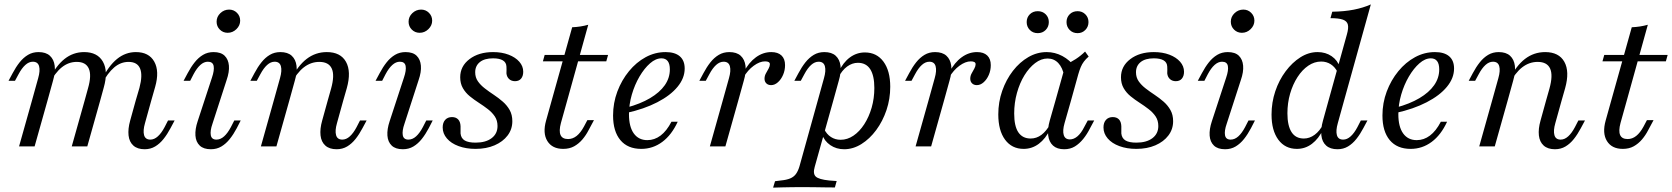

<svg xmlns="http://www.w3.org/2000/svg" viewBox="-20 -661 7550 867"><path d="M362.1 -206.5 377.4 -262.1Q394.4 -321 381 -351.2Q367.7 -381.5 326.6 -381.5Q289.5 -381.5 258.9 -356.9Q228.2 -332.3 200.8 -279.8V-300Q232.3 -363.7 271.4 -394.8Q310.5 -425.8 359.7 -425.8Q420.2 -425.8 444.8 -382.3Q469.4 -338.7 448.4 -265.3L432.3 -206.5ZM592.7 -206.5 609.7 -264.5Q625 -321.8 612.5 -351.6Q600 -381.5 560.5 -381.5Q525 -381.5 495.6 -356.5Q466.1 -331.5 438.7 -279.8V-300Q470.2 -363.7 508.5 -394.8Q546.8 -425.8 593.5 -425.8Q652.4 -425.8 676.6 -382.7Q700.8 -339.5 680.6 -268.5L662.9 -206.5ZM124.2 -206.5 152.4 -308.1Q162.1 -341.9 156.5 -362.1Q150.8 -382.3 128.2 -382.3Q110.5 -382.3 94.4 -367.7Q78.2 -353.2 63.7 -325.8L47.6 -296H18.5L37.1 -330.6Q51.6 -358.1 68.5 -379.4Q85.5 -400.8 106.5 -413.3Q127.4 -425.8 154 -425.8Q187.1 -425.8 205.2 -409.3Q223.4 -392.7 227 -363.7Q230.6 -334.7 219.4 -296.8L194.4 -206.5ZM66.1 0 124.2 -206.5H194.4L136.3 0ZM304 0 362.1 -206.5H432.3L374.2 0ZM634.7 -104.8Q625 -71 630.6 -50.8Q636.3 -30.6 658.9 -30.6Q676.6 -30.6 692.7 -45.2Q708.9 -59.7 723.4 -87.1L738.7 -116.9H768.5L750 -82.3Q735.5 -54.8 718.5 -33.5Q701.6 -12.1 680.6 0.4Q659.7 12.9 633.1 12.9Q600.8 12.9 582.3 -3.6Q563.7 -20.2 560.5 -49.6Q557.3 -79 567.7 -116.1L592.7 -206.5H662.9Z M939.5 -102.4Q928.2 -70.2 931.9 -50.4Q935.5 -30.6 957.3 -30.6Q975.8 -30.6 991.9 -45.2Q1008.1 -59.7 1022.6 -87.1L1037.9 -116.9H1066.9L1049.2 -82.3Q1034.7 -54.8 1017.7 -33.5Q1000.8 -12.1 979.8 0.4Q958.9 12.9 932.3 12.9Q899.2 12.9 881.9 -3.6Q864.5 -20.2 862.5 -48.8Q860.5 -77.4 872.6 -113.7L937.1 -310.5Q948.4 -343.5 944.8 -362.9Q941.1 -382.3 918.5 -382.3Q900.8 -382.3 884.7 -367.7Q868.5 -353.2 854 -325.8L838.7 -296H808.9L827.4 -330.6Q841.9 -358.1 858.9 -379.4Q875.8 -400.8 896.8 -413.3Q917.7 -425.8 944.4 -425.8Q977.4 -425.8 994.4 -409.3Q1011.3 -392.7 1013.7 -364.5Q1016.1 -336.3 1003.2 -299.2ZM1008.1 -512.9Q987.1 -512.9 972.6 -527.4Q958.1 -541.9 958.1 -562.9Q958.1 -585.5 975 -601.6Q991.9 -617.7 1014.5 -617.7Q1035.5 -617.7 1050 -603.2Q1064.5 -588.7 1064.5 -567.7Q1064.5 -546 1047.6 -529.4Q1030.6 -512.9 1008.1 -512.9Z M1459.7 -206.5 1475 -260.5Q1491.9 -321 1478.2 -351.2Q1464.5 -381.5 1421.8 -381.5Q1383.9 -381.5 1352 -356.9Q1320.2 -332.3 1292.7 -279.8V-300Q1324.2 -363.7 1364.5 -394.8Q1404.8 -425.8 1455.6 -425.8Q1517.7 -425.8 1542.3 -381.9Q1566.9 -337.9 1546 -262.9L1529.8 -206.5ZM1216.1 -206.5 1244.4 -308.1Q1254 -341.9 1248.4 -362.1Q1242.7 -382.3 1220.2 -382.3Q1202.4 -382.3 1186.3 -367.7Q1170.2 -353.2 1155.6 -325.8L1139.5 -296H1110.5L1129 -330.6Q1143.5 -358.1 1160.5 -379.4Q1177.4 -400.8 1198.4 -413.3Q1219.4 -425.8 1246 -425.8Q1279 -425.8 1297.2 -409.3Q1315.3 -392.7 1319 -363.7Q1322.6 -334.7 1311.3 -296.8L1286.3 -206.5ZM1158.1 0 1216.1 -206.5H1286.3L1228.2 0ZM1501.6 -104.8Q1491.9 -71 1497.6 -50.8Q1503.2 -30.6 1525.8 -30.6Q1543.5 -30.6 1559.7 -45.2Q1575.8 -59.7 1590.3 -87.1L1605.6 -116.9H1635.5L1616.9 -82.3Q1602.4 -54.8 1585.5 -33.5Q1568.5 -12.1 1547.6 0.4Q1526.6 12.9 1500 12.9Q1467.7 12.9 1449.2 -3.6Q1430.6 -20.2 1427.4 -49.6Q1424.2 -79 1434.7 -116.1L1459.7 -206.5H1529.8Z M1806.5 -102.4Q1795.2 -70.2 1798.8 -50.4Q1802.4 -30.6 1824.2 -30.6Q1842.7 -30.6 1858.9 -45.2Q1875 -59.7 1889.5 -87.1L1904.8 -116.9H1933.9L1916.1 -82.3Q1901.6 -54.8 1884.7 -33.5Q1867.7 -12.1 1846.8 0.4Q1825.8 12.9 1799.2 12.9Q1766.1 12.9 1748.8 -3.6Q1731.5 -20.2 1729.4 -48.8Q1727.4 -77.4 1739.5 -113.7L1804 -310.5Q1815.3 -343.5 1811.7 -362.9Q1808.1 -382.3 1785.5 -382.3Q1767.7 -382.3 1751.6 -367.7Q1735.5 -353.2 1721 -325.8L1705.6 -296H1675.8L1694.4 -330.6Q1708.9 -358.1 1725.8 -379.4Q1742.7 -400.8 1763.7 -413.3Q1784.7 -425.8 1811.3 -425.8Q1844.4 -425.8 1861.3 -409.3Q1878.2 -392.7 1880.6 -364.5Q1883.1 -336.3 1870.2 -299.2ZM1875 -512.9Q1854 -512.9 1839.5 -527.4Q1825 -541.9 1825 -562.9Q1825 -585.5 1841.9 -601.6Q1858.9 -617.7 1881.5 -617.7Q1902.4 -617.7 1916.9 -603.2Q1931.5 -588.7 1931.5 -567.7Q1931.5 -546 1914.5 -529.4Q1897.6 -512.9 1875 -512.9Z M2127.4 11.3Q2084.7 11.3 2050.8 -1.2Q2016.9 -13.7 1998 -35.9Q1979 -58.1 1979 -85.5Q1979 -107.3 1990.3 -119.8Q2001.6 -132.3 2021 -132.3Q2038.7 -132.3 2048.8 -121.8Q2058.9 -111.3 2059.7 -91.1Q2059.7 -83.9 2059.7 -74.2Q2059.7 -64.5 2059.7 -58.1Q2062.1 -36.3 2078.6 -26.6Q2095.2 -16.9 2127.4 -16.9Q2173.4 -16.9 2200 -37.1Q2226.6 -57.3 2226.6 -91.9Q2226.6 -116.9 2214.5 -135.1Q2202.4 -153.2 2183.1 -168.1Q2163.7 -183.1 2142.3 -196.8Q2121 -210.5 2101.6 -226.2Q2082.3 -241.9 2070.2 -262.9Q2058.1 -283.9 2058.1 -312.1Q2058.1 -362.1 2100 -394Q2141.9 -425.8 2206.5 -425.8Q2246 -425.8 2276.6 -414.1Q2307.3 -402.4 2325 -382.3Q2342.7 -362.1 2342.7 -337.1Q2342.7 -317.7 2333.1 -306Q2323.4 -294.4 2305.6 -294.4Q2289.5 -294.4 2279 -304Q2268.5 -313.7 2266.9 -329.8Q2266.9 -337.9 2267.3 -346.4Q2267.7 -354.8 2266.9 -360.5Q2266.1 -379 2250.8 -388.3Q2235.5 -397.6 2206.5 -397.6Q2167.7 -397.6 2146.8 -380.6Q2125.8 -363.7 2125.8 -334.7Q2125.8 -311.3 2137.9 -294Q2150 -276.6 2169.4 -261.7Q2188.7 -246.8 2210.1 -232.7Q2231.5 -218.5 2250.4 -202Q2269.4 -185.5 2281.5 -164.1Q2293.5 -142.7 2293.5 -113.7Q2293.5 -77.4 2272.2 -49.2Q2250.8 -21 2213.3 -4.8Q2175.8 11.3 2127.4 11.3Z M2471 -206.5 2563.7 -537.9Q2582.3 -538.7 2600.8 -541.5Q2619.4 -544.4 2636.3 -549.2L2541.1 -206.5ZM2431.5 -383.9 2439.5 -412.9H2725.8L2717.7 -383.9ZM2523.4 11.3Q2473.4 11.3 2451.6 -24.2Q2429.8 -59.7 2446 -116.9L2471 -206.5H2541.1L2512.9 -105.6Q2503.2 -69.4 2511.3 -51.2Q2519.4 -33.1 2545.2 -33.1Q2566.1 -33.1 2583.9 -47.2Q2601.6 -61.3 2616.9 -89.5L2632.3 -118.5H2662.1L2637.1 -71.8Q2625.8 -50 2609.7 -31Q2593.5 -12.1 2572.6 -0.4Q2551.6 11.3 2523.4 11.3Z M2875.8 11.3Q2814.5 11.3 2781.5 -28.2Q2748.4 -67.7 2748.4 -139.5Q2748.4 -196 2767.7 -247.6Q2787.1 -299.2 2820.2 -339.5Q2853.2 -379.8 2895.6 -402.8Q2937.9 -425.8 2985.5 -425.8Q3027.4 -425.8 3049.6 -406.9Q3071.8 -387.9 3071.8 -351.6Q3071.8 -308.1 3039.5 -269Q3007.3 -229.8 2948 -199.2Q2888.7 -168.5 2808.1 -150.8L2808.9 -175Q2871.8 -191.9 2915.3 -217.7Q2958.9 -243.5 2981.9 -276.2Q3004.8 -308.9 3004.8 -347.6Q3004.8 -372.6 2995.2 -385.1Q2985.5 -397.6 2966.9 -397.6Q2941.1 -397.6 2915.3 -375Q2889.5 -352.4 2867.7 -315.3Q2846 -278.2 2833.1 -233.9Q2820.2 -189.5 2820.2 -145.2Q2820.2 -88.7 2841.9 -58.5Q2863.7 -28.2 2903.2 -28.2Q2935.5 -28.2 2962.9 -48.8Q2990.3 -69.4 3012.1 -111.3H3040.3Q3012.9 -51.6 2970.6 -20.2Q2928.2 11.3 2875.8 11.3Z M3243.5 -206.5 3271.8 -308.1Q3281.5 -341.9 3275.8 -362.1Q3270.2 -382.3 3247.6 -382.3Q3229.8 -382.3 3213.7 -367.7Q3197.6 -353.2 3183.1 -325.8L3166.9 -296H3137.9L3156.5 -330.6Q3171 -358.1 3187.9 -379.4Q3204.8 -400.8 3225.8 -413.3Q3246.8 -425.8 3273.4 -425.8Q3306.5 -425.8 3324.6 -409.3Q3342.7 -392.7 3346.4 -363.7Q3350 -334.7 3338.7 -296.8L3313.7 -206.5ZM3185.5 0 3243.5 -206.5H3313.7L3255.6 0ZM3462.1 -276.6Q3448.4 -276.6 3440.3 -284.7Q3432.3 -292.7 3432.3 -305.6Q3432.3 -318.5 3438.7 -329.8Q3445.2 -341.1 3450.8 -351.6Q3456.5 -362.1 3456.5 -371Q3456.5 -383.9 3434.7 -383.9Q3410.5 -383.9 3383.5 -364.1Q3356.5 -344.4 3337.1 -311.3L3337.9 -334.7Q3361.3 -379 3393.5 -402.4Q3425.8 -425.8 3462.9 -425.8Q3492.7 -425.8 3508.9 -410.5Q3525 -395.2 3525 -366.9Q3525 -343.5 3516.1 -323Q3507.3 -302.4 3492.7 -289.5Q3478.2 -276.6 3462.1 -276.6Z M3885.5 -424.2Q3938.7 -424.2 3969.4 -382.7Q4000 -341.1 4000 -269.4Q4000 -214.5 3983.1 -164.1Q3966.1 -113.7 3936.7 -73.8Q3907.3 -33.9 3869.8 -10.5Q3832.3 12.9 3791.9 12.9Q3756.5 12.9 3729.4 -5.6Q3702.4 -24.2 3691.9 -54.8L3701.6 -78.2Q3712.9 -54.8 3732.3 -42.3Q3751.6 -29.8 3775.8 -29.8Q3806.5 -29.8 3833.9 -48.4Q3861.3 -66.9 3882.7 -100Q3904 -133.1 3916.1 -175Q3928.2 -216.9 3928.2 -263.7Q3928.2 -319.4 3909.7 -348.4Q3891.1 -377.4 3854 -377.4Q3828.2 -377.4 3805.2 -360.5Q3782.3 -343.5 3766.1 -312.1L3766.9 -336.3Q3787.1 -379 3817.7 -401.6Q3848.4 -424.2 3885.5 -424.2ZM3672.6 -206.5 3700.8 -308.1Q3710.5 -341.9 3704.8 -362.1Q3699.2 -382.3 3676.6 -382.3Q3658.9 -382.3 3642.7 -367.7Q3626.6 -353.2 3612.1 -325.8L3596 -296H3566.9L3585.5 -330.6Q3600 -358.1 3616.9 -379.4Q3633.9 -400.8 3654.8 -413.3Q3675.8 -425.8 3702.4 -425.8Q3735.5 -425.8 3753.6 -409.3Q3771.8 -392.7 3775.4 -363.7Q3779 -334.7 3767.7 -296.8L3742.7 -206.5ZM3600 183.9Q3575 183.9 3553.6 184.3Q3532.3 184.7 3512.5 185.1Q3492.7 185.5 3471 186.3L3479.8 157.3L3505.6 154Q3531.5 151.6 3548 144.8Q3564.5 137.9 3574.2 124.6Q3583.9 111.3 3590.3 89.5L3672.6 -206.5H3742.7L3658.9 92.7Q3650 123.4 3663.7 136.3Q3677.4 149.2 3724.2 154L3758.1 156.5L3750 185.5Q3730.6 185.5 3706 185.1Q3681.5 184.7 3654.4 184.3Q3627.4 183.9 3597.6 183.9H3598.4Z M4172.6 -206.5 4200.8 -308.1Q4210.5 -341.9 4204.8 -362.1Q4199.2 -382.3 4176.6 -382.3Q4158.9 -382.3 4142.7 -367.7Q4126.6 -353.2 4112.1 -325.8L4096 -296H4066.9L4085.5 -330.6Q4100 -358.1 4116.9 -379.4Q4133.9 -400.8 4154.8 -413.3Q4175.8 -425.8 4202.4 -425.8Q4235.5 -425.8 4253.6 -409.3Q4271.8 -392.7 4275.4 -363.7Q4279 -334.7 4267.7 -296.8L4242.7 -206.5ZM4114.5 0 4172.6 -206.5H4242.7L4184.7 0ZM4391.1 -276.6Q4377.4 -276.6 4369.4 -284.7Q4361.3 -292.7 4361.3 -305.6Q4361.3 -318.5 4367.7 -329.8Q4374.2 -341.1 4379.8 -351.6Q4385.5 -362.1 4385.5 -371Q4385.5 -383.9 4363.7 -383.9Q4339.5 -383.9 4312.5 -364.1Q4285.5 -344.4 4266.1 -311.3L4266.9 -334.7Q4290.3 -379 4322.6 -402.4Q4354.8 -425.8 4391.9 -425.8Q4421.8 -425.8 4437.9 -410.5Q4454 -395.2 4454 -366.9Q4454 -343.5 4445.2 -323Q4436.3 -302.4 4421.8 -289.5Q4407.3 -276.6 4391.1 -276.6Z M4602.4 11.3Q4549.2 11.3 4518.5 -30.2Q4487.9 -71.8 4487.9 -144.4Q4487.9 -200 4505.6 -250.8Q4523.4 -301.6 4554 -341.1Q4584.7 -380.6 4623.8 -403.2Q4662.9 -425.8 4706.5 -425.8Q4743.5 -425.8 4777 -408.1Q4810.5 -390.3 4835.5 -357.3L4785.5 -318.5Q4778.2 -355.6 4758.9 -376.2Q4739.5 -396.8 4710.5 -396.8Q4681.5 -396.8 4654.4 -376.2Q4627.4 -355.6 4606 -321Q4584.7 -286.3 4572.2 -241.5Q4559.7 -196.8 4559.7 -148.4Q4559.7 -91.1 4578.6 -63.3Q4597.6 -35.5 4633.9 -35.5Q4660.5 -35.5 4682.7 -52Q4704.8 -68.5 4722.6 -100.8L4721.8 -76.6Q4701.6 -34.7 4671 -11.7Q4640.3 11.3 4602.4 11.3ZM4746 -206.5 4791.9 -370.2Q4814.5 -379 4837.9 -394.4Q4861.3 -409.7 4879.8 -428.2L4896 -405.6Q4883.1 -394.4 4874.6 -383.1Q4866.1 -371.8 4860.5 -358.5Q4854.8 -345.2 4849.2 -325.8L4816.1 -206.5ZM4787.1 -104.8Q4777.4 -71 4783.5 -51.2Q4789.5 -31.5 4811.3 -31.5Q4829 -31.5 4845.6 -45.6Q4862.1 -59.7 4875.8 -87.1L4891.9 -116.9H4921L4902.4 -82.3Q4888.7 -54.8 4871.4 -33.5Q4854 -12.1 4833.5 0.4Q4812.9 12.9 4785.5 12.9Q4753.2 12.9 4735.1 -3.6Q4716.9 -20.2 4713.3 -49.6Q4709.7 -79 4720.2 -116.1L4746 -206.5H4816.1ZM4846 -511.3Q4824.2 -511.3 4810.1 -525.8Q4796 -540.3 4796 -561.3Q4796 -582.3 4810.1 -596.4Q4824.2 -610.5 4846 -610.5Q4866.9 -610.5 4881 -596.4Q4895.2 -582.3 4895.2 -561.3Q4895.2 -540.3 4881 -525.8Q4866.9 -511.3 4846 -511.3ZM4666.1 -511.3Q4644.4 -511.3 4630.2 -525.8Q4616.1 -540.3 4616.1 -561.3Q4616.1 -582.3 4630.2 -596.4Q4644.4 -610.5 4666.1 -610.5Q4687.9 -610.5 4702 -596.4Q4716.1 -582.3 4716.1 -561.3Q4716.1 -540.3 4702 -525.8Q4687.9 -511.3 4666.1 -511.3Z M5111.3 11.3Q5068.5 11.3 5034.7 -1.2Q5000.8 -13.7 4981.9 -35.9Q4962.9 -58.1 4962.9 -85.5Q4962.9 -107.3 4974.2 -119.8Q4985.5 -132.3 5004.8 -132.3Q5022.6 -132.3 5032.7 -121.8Q5042.7 -111.3 5043.5 -91.1Q5043.5 -83.9 5043.5 -74.2Q5043.5 -64.5 5043.5 -58.1Q5046 -36.3 5062.5 -26.6Q5079 -16.9 5111.3 -16.9Q5157.3 -16.9 5183.9 -37.1Q5210.5 -57.3 5210.5 -91.9Q5210.5 -116.9 5198.4 -135.1Q5186.3 -153.2 5166.9 -168.1Q5147.6 -183.1 5126.2 -196.8Q5104.8 -210.5 5085.5 -226.2Q5066.1 -241.9 5054 -262.9Q5041.9 -283.9 5041.9 -312.1Q5041.9 -362.1 5083.9 -394Q5125.8 -425.8 5190.3 -425.8Q5229.8 -425.8 5260.5 -414.1Q5291.1 -402.4 5308.9 -382.3Q5326.6 -362.1 5326.6 -337.1Q5326.6 -317.7 5316.9 -306Q5307.3 -294.4 5289.5 -294.4Q5273.4 -294.4 5262.9 -304Q5252.4 -313.7 5250.8 -329.8Q5250.8 -337.9 5251.2 -346.4Q5251.6 -354.8 5250.8 -360.5Q5250 -379 5234.7 -388.3Q5219.4 -397.6 5190.3 -397.6Q5151.6 -397.6 5130.6 -380.6Q5109.7 -363.7 5109.7 -334.7Q5109.7 -311.3 5121.8 -294Q5133.9 -276.6 5153.2 -261.7Q5172.6 -246.8 5194 -232.7Q5215.3 -218.5 5234.3 -202Q5253.2 -185.5 5265.3 -164.1Q5277.4 -142.7 5277.4 -113.7Q5277.4 -77.4 5256 -49.2Q5234.7 -21 5197.2 -4.8Q5159.7 11.3 5111.3 11.3Z M5519.4 -102.4Q5508.1 -70.2 5511.7 -50.4Q5515.3 -30.6 5537.1 -30.6Q5555.6 -30.6 5571.8 -45.2Q5587.9 -59.7 5602.4 -87.1L5617.7 -116.9H5646.8L5629 -82.3Q5614.5 -54.8 5597.6 -33.5Q5580.6 -12.1 5559.7 0.4Q5538.7 12.9 5512.1 12.9Q5479 12.9 5461.7 -3.6Q5444.4 -20.2 5442.3 -48.8Q5440.3 -77.4 5452.4 -113.7L5516.9 -310.5Q5528.2 -343.5 5524.6 -362.9Q5521 -382.3 5498.4 -382.3Q5480.6 -382.3 5464.5 -367.7Q5448.4 -353.2 5433.9 -325.8L5418.5 -296H5388.7L5407.3 -330.6Q5421.8 -358.1 5438.7 -379.4Q5455.6 -400.8 5476.6 -413.3Q5497.6 -425.8 5524.2 -425.8Q5557.3 -425.8 5574.2 -409.3Q5591.1 -392.7 5593.5 -364.5Q5596 -336.3 5583.1 -299.2ZM5587.9 -512.9Q5566.9 -512.9 5552.4 -527.4Q5537.9 -541.9 5537.9 -562.9Q5537.9 -585.5 5554.8 -601.6Q5571.8 -617.7 5594.4 -617.7Q5615.3 -617.7 5629.8 -603.2Q5644.4 -588.7 5644.4 -567.7Q5644.4 -546 5627.4 -529.4Q5610.5 -512.9 5587.9 -512.9Z M5836.3 11.3Q5783.1 11.3 5752.4 -30.2Q5721.8 -71.8 5721.8 -143.5Q5721.8 -198.4 5738.7 -248.8Q5755.6 -299.2 5785.5 -339.1Q5815.3 -379 5852.4 -402.4Q5889.5 -425.8 5929.8 -425.8Q5966.1 -425.8 5993.1 -407.3Q6020.2 -388.7 6029.8 -358.1L6020.2 -334.7Q6008.9 -358.1 5989.5 -370.6Q5970.2 -383.1 5946 -383.1Q5915.3 -383.1 5887.9 -364.5Q5860.5 -346 5839.1 -312.9Q5817.7 -279.8 5805.6 -237.9Q5793.5 -196 5793.5 -149.2Q5793.5 -93.5 5812.1 -64.5Q5830.6 -35.5 5867.7 -35.5Q5893.5 -35.5 5916.5 -52.4Q5939.5 -69.4 5955.6 -100.8L5954.8 -76.6Q5934.7 -34.7 5904.4 -11.7Q5874.2 11.3 5836.3 11.3ZM5979 -206.5 6062.1 -505.6Q6070.2 -533.9 6066.5 -549.6Q6062.9 -565.3 6044.4 -572.2Q6025.8 -579 5987.9 -579L5996 -608.1Q6050 -608.9 6093.1 -617.3Q6136.3 -625.8 6170.2 -641.1L6049.2 -206.5ZM6021 -104.8Q6011.3 -71 6016.9 -50.8Q6022.6 -30.6 6045.2 -30.6Q6062.9 -30.6 6079 -45.2Q6095.2 -59.7 6109.7 -87.1L6125 -116.9H6154.8L6136.3 -82.3Q6121.8 -54.8 6104.8 -33.5Q6087.9 -12.1 6066.9 0.4Q6046 12.9 6019.4 12.9Q5987.1 12.9 5968.5 -3.6Q5950 -20.2 5946.8 -49.6Q5943.5 -79 5954 -116.1L5979 -206.5H6049.2Z M6350 11.3Q6288.7 11.3 6255.6 -28.2Q6222.6 -67.7 6222.6 -139.5Q6222.6 -196 6241.9 -247.6Q6261.3 -299.2 6294.4 -339.5Q6327.4 -379.8 6369.8 -402.8Q6412.1 -425.8 6459.7 -425.8Q6501.6 -425.8 6523.8 -406.9Q6546 -387.9 6546 -351.6Q6546 -308.1 6513.7 -269Q6481.5 -229.8 6422.2 -199.2Q6362.9 -168.5 6282.3 -150.8L6283.1 -175Q6346 -191.9 6389.5 -217.7Q6433.1 -243.5 6456 -276.2Q6479 -308.9 6479 -347.6Q6479 -372.6 6469.4 -385.1Q6459.7 -397.6 6441.1 -397.6Q6415.3 -397.6 6389.5 -375Q6363.7 -352.4 6341.9 -315.3Q6320.2 -278.2 6307.3 -233.9Q6294.4 -189.5 6294.4 -145.2Q6294.4 -88.7 6316.1 -58.5Q6337.9 -28.2 6377.4 -28.2Q6409.7 -28.2 6437.1 -48.8Q6464.5 -69.4 6486.3 -111.3H6514.5Q6487.1 -51.6 6444.8 -20.2Q6402.4 11.3 6350 11.3Z M6961.3 -206.5 6976.6 -260.5Q6993.5 -321 6979.8 -351.2Q6966.1 -381.5 6923.4 -381.5Q6885.5 -381.5 6853.6 -356.9Q6821.8 -332.3 6794.4 -279.8V-300Q6825.8 -363.7 6866.1 -394.8Q6906.5 -425.8 6957.3 -425.8Q7019.4 -425.8 7044 -381.9Q7068.5 -337.9 7047.6 -262.9L7031.5 -206.5ZM6717.7 -206.5 6746 -308.1Q6755.6 -341.9 6750 -362.1Q6744.4 -382.3 6721.8 -382.3Q6704 -382.3 6687.9 -367.7Q6671.8 -353.2 6657.3 -325.8L6641.1 -296H6612.1L6630.6 -330.6Q6645.2 -358.1 6662.1 -379.4Q6679 -400.8 6700 -413.3Q6721 -425.8 6747.6 -425.8Q6780.6 -425.8 6798.8 -409.3Q6816.9 -392.7 6820.6 -363.7Q6824.2 -334.7 6812.9 -296.8L6787.9 -206.5ZM6659.7 0 6717.7 -206.5H6787.9L6729.8 0ZM7003.2 -104.8Q6993.5 -71 6999.2 -50.8Q7004.8 -30.6 7027.4 -30.6Q7045.2 -30.6 7061.3 -45.2Q7077.4 -59.7 7091.9 -87.1L7107.3 -116.9H7137.1L7118.5 -82.3Q7104 -54.8 7087.1 -33.5Q7070.2 -12.1 7049.2 0.4Q7028.2 12.9 7001.6 12.9Q6969.4 12.9 6950.8 -3.6Q6932.3 -20.2 6929 -49.6Q6925.8 -79 6936.3 -116.1L6961.3 -206.5H7031.5Z M7255.6 -206.5 7348.4 -537.9Q7366.9 -538.7 7385.5 -541.5Q7404 -544.4 7421 -549.2L7325.8 -206.5ZM7216.1 -383.9 7224.2 -412.9H7510.5L7502.4 -383.9ZM7308.1 11.3Q7258.1 11.3 7236.3 -24.2Q7214.5 -59.7 7230.6 -116.9L7255.6 -206.5H7325.8L7297.6 -105.6Q7287.9 -69.4 7296 -51.2Q7304 -33.1 7329.8 -33.1Q7350.8 -33.1 7368.5 -47.2Q7386.3 -61.3 7401.6 -89.5L7416.9 -118.5H7446.8L7421.8 -71.8Q7410.5 -50 7394.4 -31Q7378.2 -12.1 7357.3 -0.4Q7336.3 11.3 7308.1 11.3Z"/></svg>

Font: Playfair 5pt SemiExpanded Light Light
Style: Italic
Weight: 300
Italic angle: -15.6°
Version: Version 2.203